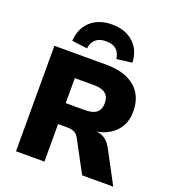

<svg xmlns="http://www.w3.org/2000/svg" viewBox="-166 -1080 1084 1206"><g transform="rotate(20 375.5 -477.5)"><path d="M80 0V-705H426Q552 -705 619.5 -647.5Q687 -590 687 -486Q687 -428 663 -386.5Q639 -345 598.5 -320.5Q558 -296 507 -288L509 -289L530 -287Q555 -282 576.5 -265Q598 -248 617 -212L730 0H522L410 -209Q402 -225 391 -234Q380 -243 366 -247Q352 -251 334 -251H270V0ZM270 -391H400Q451 -391 476 -411.5Q501 -432 501 -474Q501 -516 476 -537Q451 -558 400 -558H270ZM278 -760 175 -773Q180 -858 234.5 -906.5Q289 -955 376 -955Q464 -955 518.5 -906.5Q573 -858 577 -773L474 -760Q470 -798 446.5 -820.5Q423 -843 376 -843Q331 -843 307 -821Q283 -799 278 -760Z"/></g></svg>

Font: Nunito Sans 8pt Black
Style: Regular
Weight: 900
Version: Version 3.101;gftools[0.9.27]